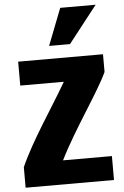

<svg xmlns="http://www.w3.org/2000/svg" viewBox="-64 -1026 700 1080"><g transform="rotate(-5 286.0 -485.5)"><path d="M355 -773H237L318 -981H518ZM535 10H36V-106C101 -253 222 -426 302 -565H56V-700H535V-600C486 -492 342 -293 259 -125H535Z"/></g></svg>

Font: Repo ExtraBold
Style: Bold
Weight: 700
Designer: Stefan Peev
Foundry: Context Ltd
Version: Version 1.502